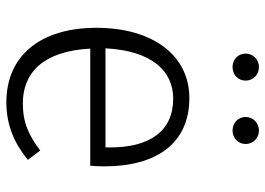

<svg xmlns="http://www.w3.org/2000/svg" viewBox="-138 -704 853 618"><g transform="rotate(90 289.0 -394.5)"><path d="M195 -801C171 -801 152 -782 152 -758C152 -734 171 -716 195 -716C220 -716 239 -734 239 -758C239 -782 220 -801 195 -801ZM400 -801C375 -801 356 -782 356 -758C356 -734 375 -716 400 -716C424 -716 443 -734 443 -758C443 -782 424 -801 400 -801ZM515 -303C515 -470 442 -577 295 -577C157 -577 69 -458 69 -278C69 -96 160 12 309 12C383 12 441 -14 494 -57L464 -97C415 -60 374 -41 312 -41C215 -41 144 -105 136 -258H513C514 -269 515 -286 515 -303ZM454 -307H135C143 -459 210 -525 297 -525C404 -525 454 -446 454 -323Z"/></g></svg>

Font: Glow Sans SC Normal
Style: Regular
Weight: 400
Designer: Ryoko NISHIZUKA (kana, bopomofo & ideographs); Paul D. Hunt (Latin, Greek & Cyrillic); Sandoll Communications, Soo-young
Version: Version 0.93